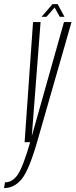

<svg xmlns="http://www.w3.org/2000/svg" viewBox="-99 -708 376 956"><path d="M23.5 0H85.5L257 -598H219.5L60 -32.5H59.5L103 -598H65.5ZM-79 228.5Q-28.5 228.5 8 185Q44.5 141.5 85.5 0L51.5 -1Q15.5 123.5 -10.8 161.8Q-37 200 -74 200ZM108 -624.5H132.5L173 -670.5L198.5 -624.5H222L188 -687.5H162.5Z"/></svg>

Font: Anybody ExtraCondensed ExtraLight
Style: Italic
Weight: 250
Width: 2
Italic angle: -10°
Version: Version 1.113;gftools[0.9.25]